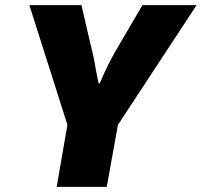

<svg xmlns="http://www.w3.org/2000/svg" viewBox="-20 -732 790 752"><path d="M244 -243 95 -712H299L333 -565Q349 -503 355 -461L366 -406H371Q402 -483 453 -567L538 -712H750L442 -243L398 0H202Z"/></svg>

Font: Nebula Sans Black
Style: Regular
Weight: 900
Italic angle: -9°
Designer: Paul D. Hunt for Adobe (as Source Sans)
Foundry: Nebula Entertainment & Broadcasting LLC
Version: Version 1.010